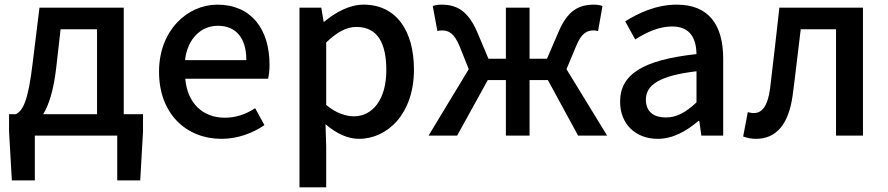

<svg xmlns="http://www.w3.org/2000/svg" viewBox="-20 -584 3823 827"><path d="M130 0H485V193H584L596 -18V-92H513V-551H150L121 -315C101 -144 78 -108 48 -92H19V-18L31 193H130ZM166 -92C191 -133 211 -196 222 -291L241 -458H398V-92Z M934 14C1005 14 1069 -11 1119 -45L1079 -118C1039 -92 997 -77 948 -77C853 -77 787 -140 778 -245H1135C1138 -259 1141 -281 1141 -304C1141 -459 1062 -564 916 -564C788 -564 665 -454 665 -275C665 -93 783 14 934 14ZM777 -325C788 -421 849 -473 918 -473C998 -473 1041 -419 1041 -325Z M1270 223H1385V45L1382 -49C1428 -9 1478 14 1526 14C1650 14 1763 -95 1763 -284C1763 -454 1685 -564 1546 -564C1484 -564 1424 -530 1376 -490H1374L1364 -551H1270ZM1504 -83C1471 -83 1428 -96 1385 -132V-401C1431 -445 1472 -468 1515 -468C1607 -468 1644 -397 1644 -282C1644 -154 1584 -83 1504 -83Z M1826 0H1949L2081 -239H2159V0H2261V-239H2340L2470 0H2595L2420 -286L2461 -384C2484 -442 2509 -453 2537 -453C2545 -453 2549 -452 2556 -450L2575 -558C2565 -562 2552 -564 2539 -564C2473 -564 2425 -539 2386 -447L2336 -331H2261V-551H2159V-331H2084L2035 -447C1995 -539 1946 -564 1881 -564C1868 -564 1855 -562 1844 -558L1864 -450C1871 -452 1876 -453 1883 -453C1912 -453 1936 -442 1960 -384L1999 -286Z M2813 14C2879 14 2938 -20 2988 -63H2992L3001 0H3095V-331C3095 -478 3032 -564 2895 -564C2807 -564 2730 -528 2673 -492L2716 -414C2763 -444 2817 -470 2875 -470C2956 -470 2979 -414 2980 -351C2751 -326 2651 -265 2651 -146C2651 -49 2718 14 2813 14ZM2848 -78C2799 -78 2762 -100 2762 -155C2762 -216 2817 -258 2980 -277V-143C2935 -101 2896 -78 2848 -78Z M3236 14C3325 14 3377 -50 3394 -172C3407 -268 3417 -363 3429 -458H3581V0H3697V-551H3337C3324 -435 3311 -318 3297 -203C3287 -128 3263 -97 3227 -97C3217 -97 3209 -99 3201 -101L3181 4C3198 10 3214 14 3236 14Z"/></svg>

Font: GenYoGothic2 TW M
Style: Regular
Weight: 500
Version: Version 2.100;PS 2.1;hotconv 16.6.51;makeotf.lib2.5.65220 DE